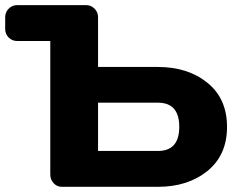

<svg xmlns="http://www.w3.org/2000/svg" viewBox="-20 -720 915 740"><path d="M0 -607.9V-653.8Q0 -672.9 13.4 -686.5Q26.9 -700.2 45.9 -700.2H312Q331.1 -700.2 344.5 -686.5Q357.9 -672.9 357.9 -653.8V-461.9H588.9Q704.1 -461.9 779.5 -400.9Q855 -339.8 855 -231Q855 -122.1 779.5 -61Q704.1 0 588.9 0H217.8Q199.7 0 186.8 -13.9Q173.8 -27.8 173.8 -46.9V-562H45.9Q26.9 -562 13.4 -575.4Q0 -588.9 0 -607.9ZM357.9 -138.2H588.9Q670.9 -138.2 670.9 -231.2Q670.9 -324.2 588.9 -324.2H357.9Z"/></svg>

Font: Days One
Style: Regular
Weight: 400
Designer: Alexander Kalachev, Alexey Maslov, Jovanny Lemonad
Foundry: Alexander Kalachev, Alexey Maslov, Jovanny Lemonad
Version: Version 1.002